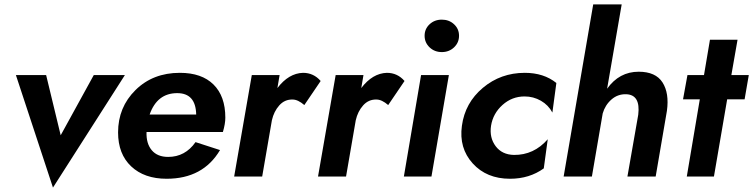

<svg xmlns="http://www.w3.org/2000/svg" viewBox="-20 -800 3413 870"><path d="M52 -460H189L255 -187L405 -460H546L220 50Z M735 10Q634 10 574.5 -46Q515 -102 515 -200Q515 -314 594 -392Q673 -470 795 -470Q894 -470 947.5 -417Q1001 -364 1001 -267Q1001 -239 990 -202H644Q642 -150 667.5 -119.5Q693 -89 742 -89Q819 -89 866 -156L977 -120Q900 10 735 10ZM783 -378Q692 -378 658 -281H869Q867 -378 783 -378Z M1359 -324Q1330 -349 1306 -349Q1270 -350 1245.5 -322.5Q1221 -295 1212 -255L1168 0H1041L1121 -460H1247L1237 -401Q1288 -468 1353 -470Q1401 -470 1433 -433Z M1739 -324Q1710 -349 1686 -349Q1650 -350 1625.5 -322.5Q1601 -295 1592 -255L1548 0H1421L1501 -460H1627L1617 -401Q1668 -468 1733 -470Q1781 -470 1813 -433Z M1926.5 -585.5Q1904 -607 1904 -638Q1904 -669 1926.5 -690Q1949 -711 1982 -711Q2015 -711 2037.5 -690Q2060 -669 2060 -638Q2060 -607 2037.5 -585.5Q2015 -564 1982 -564Q1949 -564 1926.5 -585.5ZM1888 -460H2014L1935 0H1810Z M2205 -230Q2197 -176 2226 -137.5Q2255 -99 2309 -98Q2399 -97 2462 -169L2444 -37Q2379 10 2291 10Q2185 10 2122 -59.5Q2059 -129 2073 -230Q2087 -334 2168 -402Q2249 -470 2358 -470Q2444 -470 2501 -424L2483 -290Q2465 -324 2431 -343.5Q2397 -363 2357 -363Q2300 -363 2257 -324.5Q2214 -286 2205 -230Z M2872 -280Q2883 -371 2817 -373Q2779 -374 2750.5 -349Q2722 -324 2711 -286L2662 0H2534L2668 -780H2797L2731 -398Q2786 -475 2874 -475Q2951 -475 2982 -426.5Q3013 -378 3002 -298L2951 0H2823Z M3095 -460H3170L3197 -620H3322L3294 -460H3373L3354 -350H3275L3215 0H3092L3151 -350H3075Z"/></svg>

Font: Jost* 600 Semi
Style: Italic
Weight: 600
Italic angle: -10°
Version: Version 3.500